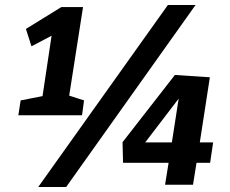

<svg xmlns="http://www.w3.org/2000/svg" viewBox="-20 -734 914 763"><path d="M314 -335 306 -276H53L62 -335L149 -352L185 -592L105 -550L83 -619L224 -706H310L255 -354ZM132 9 647 -714H757L243 9ZM815 -87H761L747 0H636L650 -87H469L467 -169L675 -436L814 -427L774 -168H827ZM557 -168H663L690 -342Z"/></svg>

Font: Bitter
Style: Bold Italic
Weight: 700
Italic angle: -9°
Designer: Sol Matas, and Bitter project Authors
Foundry: Sol Matas
Version: Version 2.001